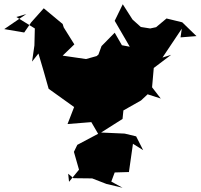

<svg xmlns="http://www.w3.org/2000/svg" viewBox="-41 -905 945 904"><path d="M36 -825 123 -771 121 -691 110 -615 140 -653C156 -598 173 -543 188 -487L308 -401L277 -321L389 -330L421 -275L323 -223L307 -190L331 -106L284 -49L280 -87L305 -66L393 -65L460 -39L536 -21L483 -50L499 -93L566 -95L585 -228L633 -198L600 -263L546 -276L435 -281L536 -345L540 -385L623 -432L654 -461L716 -441L675 -494L683 -585L765 -647L724 -634L815 -770L809 -729L884 -735L817 -800L743 -818L694 -777L666 -771L622 -778L583 -813L537 -885L499 -807L570 -685L533 -692L499 -751L437 -688L410 -614L432 -542L417 -615L509 -721L414 -641L364 -627L254 -643L309 -696L259 -776L254 -792L165 -866L106 -800L73 -752L-21 -768L83 -839Z"/></svg>

Font: Hussar Lance
Style: ExBd
Weight: 700
Foundry: Cannot Into Space Fonts, PlusOne Fonts
Version: Version 2.270